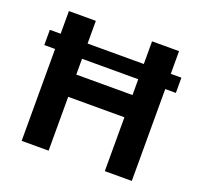

<svg xmlns="http://www.w3.org/2000/svg" viewBox="-123 -845 1027 983"><g transform="rotate(20 390.5 -353.5)"><path d="M748.7 -500.6H31.9V-583.6H748.7ZM90.7 -707.2H237.5V-414.5H543.8V-707.2H690.8V0H543.8V-293.3H237.5V0H90.7Z"/></g></svg>

Font: Pretendard Variable
Style: Regular
Weight: 400
Designer: Base glyphs from Inter by Rasmus Andersson; Hangul glyphs from Noto Sans CJK(Source Han Sans) by Jang Soo-young and Kang
Foundry: Kil Hyung-jin
Version: Version 1.100;FEAKit 1.0